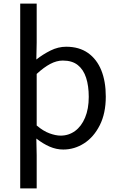

<svg xmlns="http://www.w3.org/2000/svg" viewBox="-20 -816 660 1065"><path d="M92.1 229V-796H183.5V-579.9L181.6 -485.9Q217.9 -514.6 260.3 -535.7Q302.7 -556.8 347 -556.8Q419 -556.8 468 -522.3Q516.9 -487.8 541.9 -426.1Q566.8 -364.3 566.8 -280Q566.8 -187.5 533.5 -121.5Q500.3 -55.6 446.7 -21.1Q393.1 13.4 330.9 13.4Q292.3 13.4 255.2 -2.7Q218.1 -18.9 181.6 -47.5L183.5 45.2V229ZM316.3 -63.7Q361 -63.7 396.3 -89.4Q431.6 -115.2 451.9 -163.6Q472.3 -212 472.3 -278.8Q472.3 -339.2 457.7 -384.5Q443.1 -429.8 411.8 -454.9Q380.5 -480.1 328.4 -480.1Q294.3 -480.1 258.6 -461.3Q223 -442.4 183.5 -405.9V-119.9Q220.4 -88.7 255 -76.2Q289.6 -63.7 316.3 -63.7Z"/></svg>

Font: Noto Sans JP
Style: Regular
Weight: 100
Designer: Ryoko NISHIZUKA 西塚涼子 (kana, bopomofo & ideographs); Paul D. Hunt (Latin, Greek & Cyrillic); Sandoll Communications 산돌커뮤니
Foundry: Adobe
Version: Version 2.004;hotconv 1.0.118;makeotfexe 2.5.65603